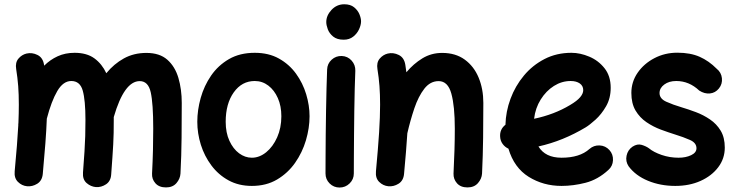

<svg xmlns="http://www.w3.org/2000/svg" viewBox="-20 -796 3366 881"><path d="M47.4 -10.3Q59.6 -139.6 64 -222.2Q63.5 -226.6 64.5 -231.4Q66.4 -277.8 66.4 -315.9Q66.4 -362.3 63.5 -401.1Q60.5 -439.9 54.2 -479Q49.3 -508.8 64.5 -526.9Q79.6 -544.9 101.6 -550.3Q127 -556.2 151.9 -543.9Q176.8 -531.7 182.1 -499Q182.6 -496.6 182.6 -494.6Q210 -522 244.6 -537.8Q279.3 -553.7 322.3 -553.7Q378.4 -553.7 413.3 -528.1Q448.2 -502.4 467.8 -460Q502.9 -502.9 548.6 -528.1Q594.2 -553.2 651.9 -553.2Q712.4 -553.2 747.8 -522Q783.2 -490.7 798.6 -438.5Q814 -386.2 814 -323.7Q814 -245.6 813.2 -163.6Q812.5 -81.5 808.1 0.5Q806.6 24.4 789.6 44.2Q772.5 64 741.7 64Q710 64 693.1 44.9Q676.3 25.9 677.7 0.5Q680.7 -57.6 681.9 -108.2Q683.1 -158.7 683.1 -205.6Q683.1 -321.3 671.6 -372.6Q660.2 -423.8 621.1 -423.8Q549.8 -423.8 502 -258.8Q502 -252.9 502 -246.1Q502 -212.9 501.5 -186.3Q501 -159.7 499.5 -133.1Q498 -106.4 495.8 -73.7Q493.7 -41 490.2 4.4Q488.3 35.2 466.6 49.6Q444.8 64 420.4 62.5Q396.5 60.5 377.4 43.9Q358.4 27.3 360.8 -4.4Q365.2 -63 367.7 -101.1Q370.1 -139.2 371.1 -171.9Q372.1 -204.6 372.1 -246.1Q372.1 -336.4 359.6 -380.4Q347.2 -424.3 307.1 -424.3Q270 -424.3 242.9 -378.2Q215.8 -332 194.8 -251.5Q192.9 -200.2 188.2 -138.2Q183.6 -76.2 176.3 2Q173.3 33.2 150.9 47.1Q128.4 61 104 58.6Q80.1 56.2 62.3 38.6Q44.4 21 47.4 -10.3Z M1148.9 -553.7Q1212.9 -553.7 1260 -527.3Q1307.1 -501 1338.4 -457.8Q1369.6 -414.6 1385 -363.3Q1400.4 -312 1400.4 -262.7Q1400.4 -208.5 1383.8 -152.3Q1367.2 -96.2 1334 -48.8Q1300.8 -1.5 1251.2 27.8Q1201.7 57.1 1135.7 57.1Q1075.2 57.1 1028.6 31.5Q981.9 5.9 950 -36.9Q918 -79.6 901.6 -131.8Q885.3 -184.1 885.3 -237.3Q885.3 -291 900.9 -346.7Q916.5 -402.3 948.7 -449.2Q981 -496.1 1030.8 -524.9Q1080.6 -553.7 1148.9 -553.7ZM1148.9 -424.3Q1089.8 -424.3 1052.7 -372.3Q1015.6 -320.3 1015.6 -237.3Q1015.6 -187 1032.7 -149.9Q1049.8 -112.8 1077.1 -92.5Q1104.5 -72.3 1135.7 -72.3Q1170.4 -72.3 1201.4 -97.4Q1232.4 -122.6 1251.7 -165.8Q1271 -209 1271 -262.7Q1271 -309.6 1254.9 -345.9Q1238.8 -382.3 1211.2 -403.3Q1183.6 -424.3 1148.9 -424.3Z M1477.1 -694.8Q1477.1 -725.1 1501.2 -750.7Q1525.4 -776.4 1559.6 -776.4Q1587.9 -776.4 1604.7 -762.7Q1621.6 -749 1629.2 -730.7Q1636.7 -712.4 1636.7 -698.2Q1636.7 -681.6 1627.7 -661.9Q1618.7 -642.1 1600.8 -627.9Q1583 -613.8 1557.1 -613.8Q1526.4 -613.8 1508.8 -628.2Q1491.2 -642.6 1484.1 -661.6Q1477.1 -680.7 1477.1 -694.8ZM1548.3 -539.1Q1575.2 -538.1 1593.3 -518.1Q1611.3 -498 1610.4 -471.2Q1608.9 -437.5 1607.7 -389.4Q1606.4 -341.3 1605.7 -286.6Q1605 -231.9 1604.5 -177.7Q1604 -123.5 1603.8 -77.1Q1603.5 -30.8 1603.5 0Q1603.5 26.9 1584.2 45.7Q1564.9 64.5 1538.1 64.5Q1511.2 64.5 1492.4 45.7Q1473.6 26.9 1473.6 0Q1473.6 -31.2 1473.9 -77.6Q1474.1 -124 1474.6 -178.5Q1475.1 -232.9 1476.1 -288.1Q1477.1 -343.3 1478.3 -392.6Q1479.5 -441.9 1481 -477.1Q1481.9 -503.9 1501.7 -522Q1521.5 -540 1548.3 -539.1Z M1705.1 -10.3Q1714.8 -114.7 1719.5 -187.7Q1724.1 -260.7 1724.1 -315.9Q1724.1 -362.3 1721.2 -401.1Q1718.3 -439.9 1711.9 -479Q1707 -508.8 1722.2 -526.9Q1737.3 -544.9 1759.3 -550.3Q1784.7 -556.2 1809.6 -543.9Q1834.5 -531.7 1839.8 -499Q1842.8 -481 1844.7 -464.4Q1877.4 -503.4 1918.2 -528.3Q1959 -553.2 2008.8 -553.2Q2070.3 -553.2 2112.5 -522.5Q2154.8 -491.7 2176.3 -439.7Q2197.8 -387.7 2197.8 -323.7Q2197.8 -245.6 2196.8 -163.6Q2195.8 -81.5 2191.9 0.5Q2190.4 24.4 2173.1 44.2Q2155.8 64 2125 64Q2093.8 64 2076.9 44.9Q2060.1 25.9 2061 0.5Q2064 -57.6 2065.4 -108.2Q2066.9 -158.7 2066.9 -205.6Q2066.9 -309.1 2051 -366.5Q2035.2 -423.8 1992.7 -423.8Q1954.1 -423.8 1927 -388.9Q1899.9 -354 1881.3 -299.1Q1862.8 -244.1 1849.1 -184.6Q1846.7 -144.5 1842.8 -98.4Q1838.9 -52.2 1834 2Q1831.1 33.2 1808.6 47.1Q1786.1 61 1761.7 58.6Q1737.8 56.2 1720 38.8Q1702.1 21.5 1705.1 -10.3Z M2771.5 -16.1Q2723.1 28.3 2666.7 42.7Q2610.4 57.1 2556.6 57.1Q2473.1 57.1 2406 15.4Q2338.9 -26.4 2313 -113.8Q2296.9 -121.1 2286.4 -135.5Q2275.9 -149.9 2274.9 -168.5Q2272.5 -202.6 2299.3 -223.6Q2300.8 -284.2 2322.5 -342.8Q2344.2 -401.4 2383.8 -449Q2423.3 -496.6 2478.5 -525.1Q2533.7 -553.7 2602.1 -553.7Q2642.1 -553.7 2683.8 -536.1Q2725.6 -518.6 2753.9 -482.9Q2782.2 -447.3 2782.2 -393.1Q2782.2 -345.2 2761 -308.3Q2739.7 -271.5 2712.4 -246.8Q2685.1 -222.2 2667 -211.4Q2615.7 -180.7 2561.8 -158.7Q2507.8 -136.7 2450.7 -124Q2481.9 -72.3 2556.6 -72.3Q2640.1 -72.3 2684.6 -112.3Q2704.6 -129.9 2731.4 -128.7Q2758.3 -127.4 2776.4 -107.4Q2793.9 -87.9 2792.7 -60.8Q2791.5 -33.7 2771.5 -16.1ZM2598.6 -424.3Q2557.6 -424.3 2521.7 -401.6Q2485.8 -378.9 2461.2 -339.6Q2436.5 -300.3 2430.7 -251Q2523.4 -270.5 2595.7 -314Q2627.9 -333 2642.1 -349.9Q2656.2 -366.7 2656.2 -382.3Q2656.2 -401.9 2640.4 -413.1Q2624.5 -424.3 2598.6 -424.3Z M3278.8 -390.1Q3262.2 -369.6 3237.5 -367.2Q3212.9 -364.7 3188.5 -380.4Q3142.1 -424.3 3083 -424.3Q3049.8 -424.3 3028.1 -408.2Q3006.3 -392.1 3006.3 -369.1Q3006.3 -343.3 3037.1 -329.3Q3067.9 -315.4 3107.4 -303.7Q3138.7 -294.4 3173.1 -281.5Q3207.5 -268.6 3237.8 -248Q3268.1 -227.5 3286.9 -196.3Q3305.7 -165 3305.7 -118.7Q3305.7 -68.4 3275.6 -28.6Q3245.6 11.2 3194.3 34.2Q3143.1 57.1 3078.6 57.1Q3010.3 57.1 2953.1 33.4Q2896 9.8 2864.3 -33.2Q2849.6 -55.2 2855 -81.5Q2860.4 -107.9 2882.3 -123Q2904.3 -137.2 2924.1 -131.3Q2943.8 -125.5 2957.5 -115.7Q2979 -97.7 3016.1 -85Q3053.2 -72.3 3093.8 -72.3Q3127 -72.3 3151.4 -84Q3175.8 -95.7 3175.8 -115.7Q3175.8 -140.6 3146 -153.8Q3116.2 -167 3078.1 -178.7Q3046.9 -188.5 3012 -201.4Q2977.1 -214.4 2946.3 -235.4Q2915.5 -256.3 2896.2 -288.8Q2877 -321.3 2877 -369.6Q2877 -420.4 2905.8 -462.2Q2934.6 -503.9 2982.7 -529.1Q3030.8 -554.2 3087.9 -554.2Q3147.9 -554.2 3190.4 -535.4Q3232.9 -516.6 3268.6 -480.5Q3289.6 -463.9 3292.5 -437.3Q3295.4 -410.6 3278.8 -390.1Z"/></svg>

Font: Mikhak-DS2-FD Bold
Style: Regular
Weight: 700
Designer: Amin Abedi
Version: Version 3.4